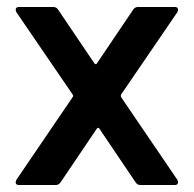

<svg xmlns="http://www.w3.org/2000/svg" viewBox="-20 -531 556 551"><path d="M140 0C146 0 151 -3 154 -8L258 -162C261 -165 264 -165 265 -162L369 -8C372 -3 377 0 383 0H481C488 0 491 -3 491 -8C491 -10 490 -12 489 -15L327 -253V-256V-259L489 -496C490 -499 491 -501 491 -503C491 -506 490 -511 481 -511H376C370 -511 365 -508 362 -503L258 -349C257 -346 254 -346 251 -349L147 -503C144 -508 139 -511 133 -511H35C28 -511 25 -508 25 -503C25 -501 26 -499 27 -496L189 -259C190 -258 190 -257 190 -256C190 -255 190 -254 189 -253L27 -15C26 -12 25 -10 25 -8C25 -5 26 0 35 0Z"/></svg>

Font: Barlow SemiBold Numbers
Style: Regular
Weight: 600
Designer: Jeremy Tribby
Foundry: Tribby Type
Version: Version 1.408